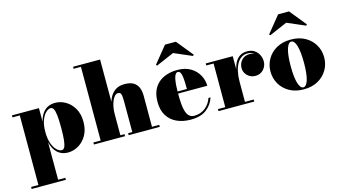

<svg xmlns="http://www.w3.org/2000/svg" viewBox="-103 -1144 3196 1789"><g transform="rotate(-15 1495.0 -250.0)"><path d="M12 250V230.5H82.5V-440.5H12V-460H272.5V-329Q288.5 -396.5 328.2 -432.8Q368 -469 428 -469Q482.5 -469 531 -440.5Q579.5 -412 610 -358.5Q640.5 -305 640.5 -230Q640.5 -155 610 -101.2Q579.5 -47.5 531 -18.8Q482.5 10 428 10Q368.5 10 328.5 -26.5Q288.5 -63 272.5 -131V230.5H342V250ZM377.5 -26.5Q394.5 -26.5 405 -46.2Q415.5 -66 420.5 -110.5Q425.5 -155 425.5 -230Q425.5 -305 420.5 -349.2Q415.5 -393.5 405 -412.8Q394.5 -432 377.5 -432Q355.5 -432 331 -409.5Q306.5 -387 289.5 -342.2Q272.5 -297.5 272.5 -230Q272.5 -162 289.5 -116.8Q306.5 -71.5 331 -49Q355.5 -26.5 377.5 -26.5Z M679.5 0V-19.5H750V-730.5H679.5V-750H940V-19.5H980V0ZM1015 0V-19.5H1055V-309.5Q1055 -351.5 1051.8 -371.8Q1048.5 -392 1040.8 -398.2Q1033 -404.5 1019 -404.5Q1003 -404.5 988.8 -390Q974.5 -375.5 963.5 -350Q952.5 -324.5 946.2 -291.8Q940 -259 940 -222.5H922.5Q922.5 -261 930.2 -304Q938 -347 957.2 -384.8Q976.5 -422.5 1011 -446.2Q1045.5 -470 1099 -470Q1154.5 -470 1186.2 -450.5Q1218 -431 1231.5 -397Q1245 -363 1245 -319.5V-19.5H1315V0Z M1612.5 10Q1537 10 1478.8 -16.8Q1420.5 -43.5 1387.5 -96.8Q1354.5 -150 1354.5 -230Q1354.5 -310 1386.8 -363.2Q1419 -416.5 1476.5 -443.2Q1534 -470 1609.5 -470Q1684 -470 1735.8 -439Q1787.5 -408 1814.5 -359Q1841.5 -310 1841.5 -255.5H1421V-275.5H1650.5Q1650 -310 1649 -341.5Q1648 -373 1644.2 -397.8Q1640.5 -422.5 1632.2 -436.5Q1624 -450.5 1609.5 -450.5Q1595 -450.5 1585.2 -435.5Q1575.5 -420.5 1570 -393.2Q1564.5 -366 1562.2 -329.5Q1560 -293 1560 -250Q1560 -196 1563.8 -152.8Q1567.5 -109.5 1577.8 -79Q1588 -48.5 1606.5 -32.5Q1625 -16.5 1654.5 -16.5Q1715 -16.5 1759.8 -52Q1804.5 -87.5 1823 -143H1842.5Q1823 -78 1767 -34Q1711 10 1612.5 10ZM1439.5 -558 1430 -567.5 1560 -727.5H1665L1795 -567.5L1785 -558L1612 -632.5Z M2130.5 -212Q2130.5 -268 2138.5 -315.2Q2146.5 -362.5 2164.2 -397Q2182 -431.5 2211.2 -450.5Q2240.5 -469.5 2282.5 -469.5Q2324 -469.5 2352.2 -450.2Q2380.5 -431 2394.8 -401Q2409 -371 2409 -339Q2409 -295 2378.8 -261.5Q2348.5 -228 2301 -228Q2254 -228 2223.2 -258.8Q2192.5 -289.5 2192.5 -330.5Q2192.5 -375 2220.8 -407Q2249 -439 2300 -439Q2331.5 -439 2356 -424.5Q2380.5 -410 2394.2 -387Q2408 -364 2408 -339H2388.5Q2388.5 -367 2376 -392.2Q2363.5 -417.5 2339.2 -433.5Q2315 -449.5 2280 -449.5Q2247.5 -449.5 2222 -433Q2196.5 -416.5 2178.8 -385.2Q2161 -354 2151.5 -310Q2142 -266 2142 -212ZM2142 -460V-19.5H2226.5V0H1881.5V-19.5H1952V-440.5H1881.5V-460Z M2703.5 10Q2623 10 2565 -23Q2507 -56 2475.8 -110.5Q2444.5 -165 2444.5 -230Q2444.5 -295 2475.8 -349.5Q2507 -404 2565 -437Q2623 -470 2703.5 -470Q2784 -470 2842 -437Q2900 -404 2931.2 -349.5Q2962.5 -295 2962.5 -230Q2962.5 -165 2931.2 -110.5Q2900 -56 2842 -23Q2784 10 2703.5 10ZM2703.5 -9.5Q2718 -9.5 2730 -23.8Q2742 -38 2750.2 -65.8Q2758.5 -93.5 2763 -134.8Q2767.5 -176 2767.5 -230Q2767.5 -284 2763 -325.2Q2758.5 -366.5 2750.2 -394.2Q2742 -422 2730 -436.2Q2718 -450.5 2703.5 -450.5Q2689 -450.5 2677.2 -436.2Q2665.5 -422 2657 -394.2Q2648.5 -366.5 2644 -325.2Q2639.5 -284 2639.5 -230Q2639.5 -176 2644 -134.8Q2648.5 -93.5 2657 -65.8Q2665.5 -38 2677.2 -23.8Q2689 -9.5 2703.5 -9.5ZM2531 -558 2521.5 -567.5 2651.5 -727.5H2756.5L2886.5 -567.5L2876.5 -558L2703.5 -632.5Z"/></g></svg>

Font: Bodoni Moda 11pt Black
Style: Regular
Weight: 900
Designer: Owen Earl
Foundry: indestructible type
Version: Version 2.004